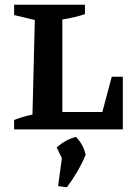

<svg xmlns="http://www.w3.org/2000/svg" viewBox="-20 -550 578 816"><path d="M455 -224H502V0H40V-40Q74 -54 118 -63L128 -465L40 -486V-530H341V-490Q321 -483 295.5 -477Q270 -471 245 -467V-74H415ZM227 241 243 122 221 77Q258 43 303 32Q335 65 344 108Q314 180 264 246Z"/></svg>

Font: Piazzolla SC SemiBold
Style: Regular
Weight: 600
Designer: Juan Pablo del Peral
Foundry: Huerta Tipografica
Version: Version 1.330